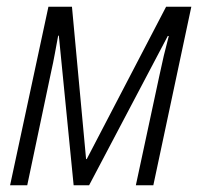

<svg xmlns="http://www.w3.org/2000/svg" viewBox="-20 -551 599 571"><path d="M10 0H61L132 -337C141 -376 146 -409 153 -445H155L199 0H245L479 -444H482C471 -403 463 -369 454 -326L384 0H436L549 -531H474L238 -78H236L194 -531H124Z"/></svg>

Font: Noto Sans Condensed Light
Style: Italic
Weight: 300
Width: 3
Italic angle: -12°
Designer: Monotype Design Team
Foundry: Monotype Imaging Inc.
Version: Version 2.013